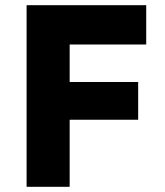

<svg xmlns="http://www.w3.org/2000/svg" viewBox="-20 -720 636 740"><path d="M82.5 0V-700H543.5V-548.5H248.5V-404H512.5V-258.5H248.5V0Z"/></svg>

Font: Geologica Roman
Style: Bold
Weight: 700
Designer: Sindre Bremnes, Frode Helland
Foundry: Monokrom Skriftforlag AS
Version: Version 1.010;gftools[0.9.28]